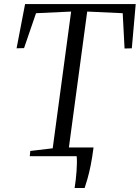

<svg xmlns="http://www.w3.org/2000/svg" viewBox="-20 -763 683 938"><path d="M344.5 155.5Q347.5 137.5 350 116Q352.5 94.5 354 72.8Q355.5 51 355.8 32Q356 13 354.5 0L309.5 -42.5H437Q430.5 8 422.8 46Q415 84 407.2 110.8Q399.5 137.5 393.5 155.5ZM125.5 0 128 -25.5 237.5 -38.5 327.5 -706.5 156 -698.5 97.5 -528 61 -527 102.5 -743H643L624 -527L588.5 -526L579.5 -698.5L406 -706.5L316 -38.5L427.5 -25.5L424.5 0Z"/></svg>

Font: Merriweather 96pt Light
Style: Italic
Weight: 300
Italic angle: -7.8°
Version: Version 2.101